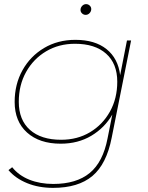

<svg xmlns="http://www.w3.org/2000/svg" viewBox="-20 -713 717 930"><path d="M237 197Q167 197 111 174Q55 151 21 111L39 97Q71 137 122.5 157.5Q174 178 238 178Q350 178 414.5 125Q479 72 501 -43L524 -158Q487 -94 422.5 -55.5Q358 -17 274 -17Q171 -17 111 -71Q51 -125 51 -219Q51 -305 89 -373Q127 -441 193.5 -480.5Q260 -520 345 -520Q440 -520 496 -475Q552 -430 562 -349L595 -517H615L521 -46Q496 82 427.5 139.5Q359 197 237 197ZM276 -36Q355 -36 416 -72.5Q477 -109 512.5 -172.5Q548 -236 548 -317Q548 -405 494 -453Q440 -501 343 -501Q265 -501 203.5 -464.5Q142 -428 106.5 -364.5Q71 -301 71 -220Q71 -132 125 -84Q179 -36 276 -36ZM395 -641Q385 -641 377.5 -648Q370 -655 370 -665Q370 -676 378 -684.5Q386 -693 397 -693Q407 -693 414.5 -686Q422 -679 422 -669Q422 -658 414 -649.5Q406 -641 395 -641Z"/></svg>

Font: Montserrat Thin
Style: Italic
Weight: 100
Italic angle: -11.3°
Designer: Julieta Ulanovsky
Foundry: Julieta Ulanovsky
Version: Version 9.000; ttfautohint (v1.8.4.7-5d5b)